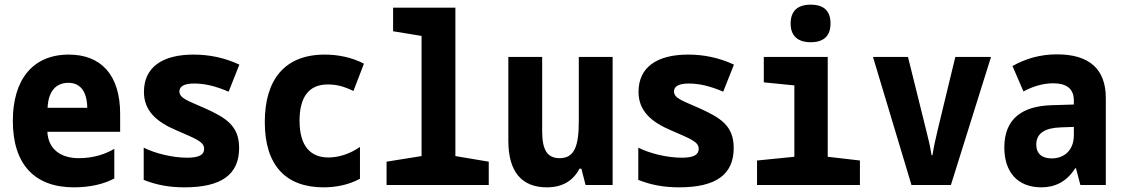

<svg xmlns="http://www.w3.org/2000/svg" viewBox="-20 -793 4810 823"><path d="M297 10C371 10 429 -6 470 -28V-155C431 -132 380 -115 318 -115C242 -115 187 -152 183 -228H495V-305C495 -474 411 -559 275 -559C119 -559 35 -450 35 -275C35 -91 126 10 297 10ZM354 -331H184C187 -402 220 -438 273 -438C322 -438 353 -404 354 -331Z M771 10C928 10 1005 -44 1005 -159C1005 -255 947 -289 856 -330C789 -360 749 -371 749 -401C749 -423 770 -435 812 -435C858 -435 904 -424 960 -400L1006 -516C942 -546 876 -559 810 -559C676 -559 597 -505 597 -399C597 -316 654 -269 737 -234C822 -197 855 -185 855 -155C855 -131 836 -117 783 -117C720 -117 646 -135 596 -160V-22C651 0 706 10 771 10Z M1367 10C1416 10 1472 1 1523 -27V-163C1473 -129 1425 -118 1388 -118C1313 -118 1264 -164 1264 -276C1264 -377 1304 -431 1385 -431C1422 -431 1454 -423 1495 -403L1540 -520C1489 -547 1429 -559 1372 -559C1199 -559 1115 -450 1115 -270C1115 -82 1207 10 1367 10Z M1637 0H2075V-100L1932 -124V-760H1665V-659L1787 -639V-124L1637 -100Z M2324 10C2390 10 2436 -17 2464 -70H2472L2490 0H2606V-549H2461V-274C2461 -168 2443 -115 2379 -115C2324 -115 2304 -153 2304 -231V-549H2159V-189C2159 -56 2217 10 2324 10Z M2891 10C3048 10 3125 -44 3125 -159C3125 -255 3067 -289 2976 -330C2909 -360 2869 -371 2869 -401C2869 -423 2890 -435 2932 -435C2978 -435 3024 -424 3080 -400L3126 -516C3062 -546 2996 -559 2930 -559C2796 -559 2717 -505 2717 -399C2717 -316 2774 -269 2857 -234C2942 -197 2975 -185 2975 -155C2975 -131 2956 -117 2903 -117C2840 -117 2766 -135 2716 -160V-22C2771 0 2826 10 2891 10Z M3455 -612C3513 -612 3540 -641 3540 -692C3540 -745 3513 -773 3455 -773C3398 -773 3369 -745 3369 -692C3369 -639 3400 -612 3455 -612ZM3225 0H3666V-105L3528 -121V-549H3254V-440L3385 -427V-121L3225 -105Z M3887 0H4056L4228 -549H4075L4000 -239C3990 -196 3983 -166 3977 -128H3973C3967 -166 3960 -196 3949 -239L3872 -549H3722Z M4444 10C4500 10 4551 -12 4589 -72H4592L4611 0H4720V-373C4720 -497 4649 -560 4511 -560C4439 -560 4377 -542 4320 -510L4367 -401C4408 -423 4451 -436 4494 -436C4549 -436 4583 -415 4583 -362V-345L4486 -342C4363 -338 4285 -285 4285 -161C4285 -55 4342 10 4444 10ZM4488 -114C4450 -114 4422 -131 4422 -174C4422 -222 4460 -245 4527 -247L4583 -249V-214C4583 -146 4539 -114 4488 -114Z"/></svg>

Font: Noto Sans Mono Condensed ExtraBold
Style: Regular
Weight: 800
Width: 3
Designer: Monotype Design Team
Foundry: Monotype Imaging Inc.
Version: Version 2.014